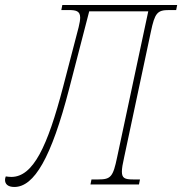

<svg xmlns="http://www.w3.org/2000/svg" viewBox="-68 -734 725 764"><path d="M-11 10C68 10 136 -106 207 -380L287 -689H522L398 -108C382 -31 373 -20 324 -20H296L292 0H485L489 -20H461C429 -20 417 -25 417 -51C417 -64 420 -82 426 -108L532 -606C548 -683 558 -694 605 -694H633L637 -714H180L176 -694H205C233 -694 251 -691 251 -664C251 -655 249 -642 245 -626L183 -388C121 -151 64 -30 -23 -30C-30 -30 -37 -31 -45 -32C-47 -27 -48 -23 -48 -18C-48 -2 -37 10 -11 10Z"/></svg>

Font: Noto Serif Condensed Thin
Style: Italic
Weight: 100
Width: 3
Italic angle: -12°
Designer: Monotype Design Team
Foundry: Monotype Imaging Inc.
Version: Version 2.013